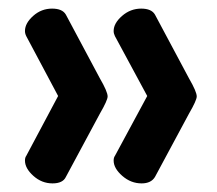

<svg xmlns="http://www.w3.org/2000/svg" viewBox="-20 -500 505 446"><path d="M247 -138 322 -277 247 -416Q244 -422 244 -428Q244 -446 263.5 -463Q283 -480 308 -480Q332 -480 340 -466L419 -318Q437 -287 437 -276Q437 -267 419 -236L340 -89Q331 -74 309 -74Q284 -74 264 -91.5Q244 -109 244 -127Q244 -134 247 -138ZM41 -138 115 -277 41 -416Q38 -422 38 -428Q38 -446 57 -463Q76 -480 101 -480Q125 -480 133 -466L212 -318Q230 -287 230 -276Q230 -267 212 -236L133 -89Q126 -74 102 -74Q77 -74 57.5 -91.5Q38 -109 38 -127Q38 -134 41 -138Z"/></svg>

Font: AkaAcidDosis
Style: SemiBold
Weight: 600
Designer: Edgar Tolentino, Pablo Impallari, Igino Marini, Cyberella
Foundry: Edgar Tolentino, Pablo Impallari, Igino Marini, Cyberella
Version: Version 1.007